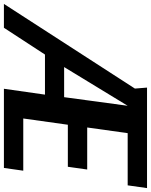

<svg xmlns="http://www.w3.org/2000/svg" viewBox="30 -857 772 982"><g transform="rotate(90 416.0 -366.0)"><path d="M409 -210H204L67 0H-55L378 -670L373 -732H887L873 -633H606L577 -426H792L778 -327H563L531 -99H798L784 0H379ZM268 -308H422L466 -633Z"/></g></svg>

Font: Rosario
Style: Bold Italic
Weight: 700
Italic angle: -8.05°
Designer: Hector Gatti
Foundry: Omnibus Type
Version: Version 1.101; ttfautohint (v1.8.1.43-b0c9)